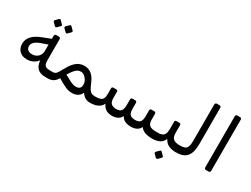

<svg xmlns="http://www.w3.org/2000/svg" viewBox="-68 -1435 3017 2304"><g transform="rotate(30 1440.5 -283.0)"><path d="M490.9 1.9Q420.5 1.9 383.1 -31.4Q345.7 -64.7 337.6 -141.6Q312.7 -106.8 274.7 -88.3Q236.6 -69.7 194.5 -69.7Q125.9 -69.7 88.1 -107Q50.3 -144.4 50.3 -205.9Q50.3 -243.3 66.8 -276.6Q83.4 -309.9 120.8 -339Q158.2 -368 219.8 -391.5L330.1 -434V-477.7Q330.1 -487.5 337.4 -493.6Q344.7 -499.7 353.7 -499.7H391.8Q401 -499.7 406.8 -493.2Q412.6 -486.7 412.6 -478.3V-188.1Q412.6 -130.9 431.4 -112.5Q450.1 -94.1 498.6 -94.1H540.8Q547 -94.1 550.6 -88.4Q554.2 -82.8 554.2 -76.6V-23.3Q554.2 1.9 525.8 1.9ZM215.5 -154Q250.7 -154 276.4 -169.6Q302.1 -185.2 316.2 -210.4Q330.3 -235.6 330.3 -262.3V-354.4L240.6 -323.1Q187.5 -304.3 161.3 -278.7Q135.1 -253.2 135.1 -221.2Q135.1 -189.2 157.2 -171.6Q179.3 -154 215.5 -154ZM309.7 -582.6Q305.2 -578 298.2 -577.9Q291.1 -577.8 285.4 -583.6L248.7 -621Q244.2 -626.6 244 -633.1Q243.8 -639.6 248.7 -645.4L285.4 -682.8Q291.1 -688.6 298.1 -688.5Q305 -688.4 309.7 -682.8L347.2 -645.4Q352.9 -640.4 353.4 -633Q353.9 -625.6 348.2 -620ZM459 -582.6Q454.1 -576.8 447.1 -577.8Q440.2 -578.8 434.6 -583.6L396.2 -621Q391.4 -625.7 391.4 -633.2Q391.4 -640.6 396.2 -645.4L434.6 -682.8Q440.2 -688.4 446.2 -688.5Q452.2 -688.6 458 -682.8L495.4 -645.4Q501.2 -640.4 501.3 -633.1Q501.4 -625.7 495.6 -620Z M863.8 8.7Q840.8 8.7 820.6 5Q800.4 1.3 777.4 -7.9Q754.4 -17.1 724.8 -33.3Q695.1 -49.5 652.4 -74.5Q632.9 -41.2 611.4 -24.7Q589.9 -8.3 568.1 -3.2Q546.2 1.9 524 1.9Q509 1.9 509 -13.1V-64.1Q509 -94.1 539 -94.1Q556.4 -94.1 568.8 -100.3Q581.3 -106.5 594.9 -125.3Q608.5 -144.1 628.6 -182.2Q665.3 -251.1 699.1 -287.1Q732.8 -323.1 765.3 -336.4Q797.7 -349.7 831.4 -349.7Q868.3 -349.7 900.2 -335.7Q932 -321.7 959.1 -288.8Q986.2 -255.9 1009 -198.2Q1026.1 -157.2 1041.4 -134.2Q1056.7 -111.2 1076.3 -102.6Q1096 -94.1 1125.2 -94.1Q1140.2 -94.1 1140.2 -79.1V-28.1Q1140.2 1.9 1110.2 1.9Q1071.2 1.9 1041.6 -14.1Q1012 -30 988.4 -67.6Q971.8 -28 938.3 -9.7Q904.9 8.7 863.8 8.7ZM866.9 -80Q893.2 -79.8 912.8 -93.3Q932.4 -106.8 933.2 -145.1Q934 -175.7 919 -203.6Q903.9 -231.6 880.1 -249.6Q856.2 -267.7 829.4 -267.7Q809.2 -267.7 790.2 -259.1Q771.3 -250.5 749 -225.5Q726.7 -200.4 696.1 -150.2Q749.1 -120.7 778.6 -105.8Q808.1 -90.9 827.1 -85.5Q846.1 -80.2 866.9 -80Z M1414 5.9Q1391.8 5.9 1366 -0.1Q1340.3 -6.1 1316.6 -25Q1292.9 -44 1276.7 -81.6Q1260.7 -49.1 1234.7 -30.8Q1208.7 -12.6 1177 -5.3Q1145.4 1.9 1110 1.9Q1095 1.9 1095 -13.9V-64.1Q1095 -94.1 1125 -94.1Q1191.4 -94.1 1216.7 -114.5Q1241.9 -134.9 1241.9 -191.9V-273.2Q1241.9 -284.1 1247.4 -290Q1253 -295.8 1263.8 -295.8H1302.7Q1324.4 -295.8 1324.4 -273.4V-189.5Q1324.4 -131.8 1350.1 -110.9Q1375.8 -90 1416.6 -90Q1468.8 -90 1487.2 -116.1Q1505.6 -142.2 1505.6 -192.9V-270.9Q1505.6 -281.9 1511.2 -288.8Q1516.8 -295.8 1527.5 -295.8H1566.2Q1577 -295.8 1582.6 -288.8Q1588.1 -281.9 1588.1 -270.9V-190.1Q1588.1 -135.2 1609 -112.6Q1629.8 -90 1681.2 -90Q1732.6 -90 1751 -116.1Q1769.4 -142.2 1769.4 -192.9V-272.6Q1769.4 -282.8 1774.4 -289.3Q1779.4 -295.8 1789.4 -295.8H1830.9Q1840.7 -295.8 1846.3 -289.3Q1851.9 -282.8 1851.9 -272.6V-192.1Q1851.9 -137.9 1878.1 -116Q1904.2 -94.1 1968.5 -94.1H1988.7Q2003.7 -94.1 2003.7 -79.1V-28.1Q2003.7 1.9 1973.4 1.9Q1911.1 1.9 1868.9 -13.3Q1826.7 -28.6 1803.4 -62.9Q1787 -26.6 1753.1 -10.3Q1719.1 5.9 1678.6 5.9Q1629.9 5.9 1594.9 -10.3Q1559.9 -26.6 1539.6 -62.9Q1523.3 -26.2 1489.4 -10.1Q1455.6 5.9 1414 5.9Z M1974 1.9Q1959 1.9 1959 -13.9V-64.1Q1959 -94.1 1989 -94.1H2001.6Q2047.9 -94.1 2072.8 -116.9Q2097.8 -139.8 2097.8 -203.6V-304.1Q2097.8 -326.6 2119.6 -326.6H2158.4Q2180.2 -326.6 2180.2 -304.1V-203.6Q2180.2 -138.6 2209 -116.3Q2237.8 -94.1 2291.4 -94.1H2309Q2324 -94.1 2324 -79.1V-28.1Q2324 1.9 2294 1.9Q2244.1 1.9 2200.5 -16.6Q2156.9 -35.1 2129.9 -85.7Q2107.6 -34.3 2064.9 -16.2Q2022.3 1.9 1974 1.9ZM2148.8 179.5Q2144.1 184.1 2137 183.6Q2130 183.1 2124.4 178.5L2087 141.1Q2082.4 136.3 2082.4 129Q2082.4 121.6 2087 116.7L2124.4 79.3Q2130 73.7 2136.5 73.7Q2143.1 73.7 2147.8 79.3L2185.1 116.7Q2190.8 121.6 2191.3 129Q2191.8 136.3 2186.2 142.1Z M2294 1.9Q2279 1.9 2279 -13.1V-64.1Q2279 -94.1 2309 -94.1Q2344.1 -94.1 2366.9 -104.1Q2389.8 -114.1 2400.6 -140.8Q2411.5 -167.6 2411.5 -218.4V-727Q2411.5 -737 2418 -743.5Q2424.5 -750 2434.5 -750H2471Q2482 -750 2488 -743.5Q2494 -737 2494 -727V-226Q2494 -165.2 2482.5 -121.6Q2470.9 -78.1 2446.7 -50.5Q2422.4 -22.9 2384.6 -10.4Q2346.7 2.1 2294 1.9Z M2718.4 5Q2708.4 5 2701.9 -1.5Q2695.4 -8 2695.4 -18V-727Q2695.4 -737 2701.9 -743.5Q2708.4 -750 2718.4 -750H2754.9Q2765.9 -750 2771.9 -743.5Q2777.9 -737 2777.9 -727V-18Q2777.9 -8 2771.9 -1.5Q2765.9 5 2754.9 5Z"/></g></svg>

Font: Rubik Light
Style: Regular
Weight: 300
Designer: Hubert and Fischer
Foundry: Hubert and Fischer
Version: Version 2.300;gftools[0.9.30]